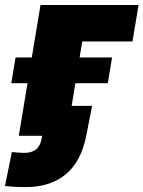

<svg xmlns="http://www.w3.org/2000/svg" viewBox="-74 -556 587 786"><path d="M493.2 -535.6 468.3 -386.2H262.7L199.2 0H2.9L91.8 -535.6ZM-27.8 -215.3 -10.3 -320.8H384.8L367.2 -215.3ZM30.3 210Q8.3 210 -11.7 209Q-31.7 208 -53.7 205.6L-25.4 66.4Q-15.1 67.9 0 68.8Q15.1 69.8 26.4 69.8Q56.6 69.8 74.5 54.7Q92.3 39.6 97.2 7.8L98.6 0H37.6L58.1 -122.6H303.2L278.8 1Q258.3 105 195.3 157.5Q132.3 210 30.3 210Z"/></svg>

Font: Inter 20pt Black
Style: Italic
Weight: 900
Italic angle: -9.3988°
Version: Version 4.001;git-66647c0bb